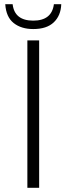

<svg xmlns="http://www.w3.org/2000/svg" viewBox="-20 -892 316 912"><path d="M110 -700H166V0H110ZM5 -872H40Q49 -794 138 -794Q226 -794 236 -872H271Q269 -818 235.5 -786Q202 -754 138 -754Q81 -754 45 -782.5Q9 -811 5 -872Z"/></svg>

Font: Sarabun ExtraLight
Style: Regular
Weight: 275
Designer: Suppakit Chalermlarp | Katatrad Co.,Ltd.
Foundry: Cadson Demak Co.,Ltd.
Version: Version 1.000; ttfautohint (v1.6)